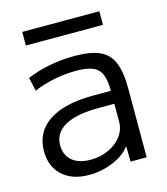

<svg xmlns="http://www.w3.org/2000/svg" viewBox="-107 -780 758 873"><g transform="rotate(-15 272.5 -343.5)"><path d="M205 10Q126 10 80 -32.5Q34 -75 34 -147Q34 -237 107 -285.5Q180 -334 316 -334H399Q399 -384 387 -412Q375 -440 347 -451.5Q319 -463 269 -463Q219 -463 167.5 -453Q116 -443 69 -423L55 -487Q105 -508 162.5 -519Q220 -530 279 -530Q354 -530 397 -511Q440 -492 459 -447Q478 -402 478 -327V0H402L401 -71H399Q373 -35 318.5 -12.5Q264 10 205 10ZM230 -55Q277 -55 315.5 -73Q354 -91 376.5 -121.5Q399 -152 399 -189V-273H326Q220 -273 166 -242.5Q112 -212 112 -154Q112 -108 143 -81.5Q174 -55 230 -55ZM79 -633V-697H442V-633Z"/></g></svg>

Font: M PLUS 1
Style: Regular
Weight: 400
Designer: Coji Morishita
Foundry: UNDERFOREST DESIGN
Version: Version 1.001